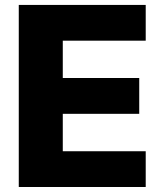

<svg xmlns="http://www.w3.org/2000/svg" viewBox="-20 -747 657 767"><path d="M55 0H562.1V-142.8H230.8V-292.3H536.2V-435.4H230.8V-584.5H562.1V-727.3H55Z"/></svg>

Font: TID UI Extra Bold
Style: Regular
Weight: 800
Designer: The TID Project Authors
Foundry: Bakken & Bæck
Version: Version 1.001;hotconv 1.0.109;makeotfexe 2.5.65596